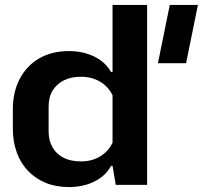

<svg xmlns="http://www.w3.org/2000/svg" viewBox="-20 -749 822 778"><path d="M620 -493 668 -729H782L734 -493ZM259 9Q207 9 165.5 -8Q124 -25 94 -56Q64 -87 48 -131Q32 -175 32 -228V-305Q32 -376 60 -429.5Q88 -483 139 -512.5Q190 -542 259 -542Q317 -542 362.5 -519.5Q408 -497 430 -457H436V-729H576V0H449L436 -77H430Q408 -36 362.5 -13.5Q317 9 259 9ZM308 -95Q352 -95 385.5 -115Q419 -135 436 -171V-363Q419 -398 385.5 -418Q352 -438 308 -438Q268 -438 239 -423.5Q210 -409 193.5 -382.5Q177 -356 177 -317V-216Q177 -179 193.5 -151Q210 -123 239 -109Q268 -95 308 -95Z"/></svg>

Font: Hubot Sans SemiBold
Style: Regular
Weight: 600
Designer: Deni Anggara
Foundry: GitHub, Inc., Subsidiary of Microsoft Corporation
Version: Version 2.000